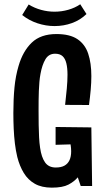

<svg xmlns="http://www.w3.org/2000/svg" viewBox="-20 -872 493 900"><path d="M42.6 -342.8Q42.6 -374.2 43.9 -404Q45.2 -433.8 47.8 -461.4Q50.4 -489 55.3 -514.5Q60.2 -540 67 -562.8Q87 -632 128.9 -672.2Q170.8 -712.4 244.4 -712.4Q307.4 -712.4 343 -688.5Q378.6 -664.6 393.4 -620.5Q408.2 -576.4 408.2 -515.4Q408.2 -485 405.2 -451.1Q402.2 -417.2 397.2 -379.8L285.2 -380.4Q290 -422.6 293.2 -457.7Q296.4 -492.8 296.4 -521.6Q296.4 -553.4 291 -575.4Q285.6 -597.4 273.2 -608.8Q260.8 -620.2 238.2 -620.2Q208.4 -620.2 192.9 -594.1Q177.4 -568 169.8 -525.8Q166.4 -507.8 164.7 -487.7Q163 -467.6 162.1 -445.9Q161.2 -424.2 161 -400.8Q160.8 -377.4 160.8 -353.4Q160.8 -318 161.3 -286.6Q161.8 -255.2 163.2 -228.3Q164.6 -201.4 168 -179Q174.2 -135 191.1 -110.9Q208 -86.8 241.4 -86.8Q266.4 -86.8 282.1 -95.5Q297.8 -104.2 305.7 -121Q313.6 -137.8 313.6 -163.2Q313.6 -170.2 312.9 -178.2Q312.2 -186.2 310.8 -195.2L240.6 -193.2V-276.8L408.2 -274.8L411.8 0H358.4L344.6 -40.8Q327.8 -20.8 300.7 -6.6Q273.6 7.6 223 7.6Q175.4 7.6 143.4 -10.5Q111.4 -28.6 91.6 -61.1Q71.8 -93.6 61 -136.2Q53.8 -166.2 49.8 -199.6Q45.8 -233 44.2 -269.1Q42.6 -305.2 42.6 -342.8ZM235.8 -749.8Q195.2 -749.8 155.6 -762.9Q116 -776 84 -801.6L114.4 -851Q141.6 -834.2 172.8 -825.7Q204 -817.2 235.4 -817.2Q268.8 -817.2 300.2 -826.2Q331.6 -835.2 356.2 -852L385.4 -806.2Q356.4 -778 317.5 -763.9Q278.6 -749.8 235.8 -749.8Z"/></svg>

Font: Truculenta
Style: Regular
Weight: 400
Designer: Ivan Castro, Eva Sanz & Omnibus-Type Team
Foundry: Omnibus-Type
Version: Version 1.002